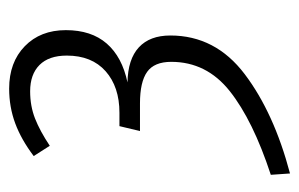

<svg xmlns="http://www.w3.org/2000/svg" viewBox="-140 -434 669 430"><g transform="rotate(-90 195.0 -219.5)"><path d="M342 -407Q342 -350 312 -315.5Q282 -281 225 -269Q277 -268 303.5 -243.5Q330 -219 330 -173Q330 -72 243.5 -6.5Q157 59 21 95L18 52Q140 12 205.5 -40Q271 -92 271 -171Q271 -209 248.5 -225Q226 -241 178 -241H116L127 -287H157Q215 -287 250 -318Q285 -349 285 -405Q285 -445 264 -466Q243 -487 205 -487Q172 -487 144 -476Q116 -465 83 -443L60 -479Q97 -507 133.5 -520.5Q170 -534 211 -534Q270 -534 306 -499Q342 -464 342 -407Z"/></g></svg>

Font: Fira Sans Extra Condensed Light
Style: Italic
Weight: 300
Width: 3
Italic angle: -8°
Designer: Carrois Corporate & Edenspiekermann AG
Foundry: Carrois Corporate GbR & Edenspiekermann AG
Version: Version 4.203